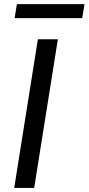

<svg xmlns="http://www.w3.org/2000/svg" viewBox="-20 -923 435 943"><path d="M383.8 -834H51.8L63 -902.8H395ZM147.9 0H49.8L166 -730H264.2Z"/></svg>

Font: Sora Italic
Style: Regular
Weight: 400
Designer: Jonathan Barnbrook, Julián Moncada
Foundry: Barnbrook Fonts
Version: Version 2.000